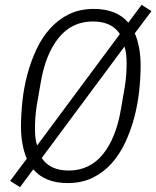

<svg xmlns="http://www.w3.org/2000/svg" viewBox="-20 -747 648 796"><path d="M261 12Q166 12 118 -45L63 29L22 3L91 -89Q80 -115 73.5 -148.5Q67 -182 67 -223Q67 -273 73 -328.5Q79 -384 93.5 -438.5Q108 -493 131 -542Q154 -591 187.5 -628.5Q221 -666 266 -688Q311 -710 369 -710Q464 -710 512 -653L567 -727L608 -701L539 -609Q550 -583 556.5 -549.5Q563 -516 563 -475Q563 -425 557 -369.5Q551 -314 536.5 -259.5Q522 -205 499 -156Q476 -107 442.5 -69.5Q409 -32 364 -10Q319 12 261 12ZM132 -307Q128 -281 126.5 -257.5Q125 -234 125 -214Q125 -193 127 -175.5Q129 -158 134 -144L477 -606Q443 -658 365 -658Q278 -658 223 -590Q168 -522 148 -400ZM265 -40Q352 -40 407 -108Q462 -176 482 -298L498 -391Q502 -417 503.5 -440.5Q505 -464 505 -484Q505 -505 503 -522.5Q501 -540 496 -554L153 -92Q187 -40 265 -40Z"/></svg>

Font: IBM Plex Mono Light
Style: Italic
Weight: 300
Italic angle: -9°
Monospace: yes
Designer: Mike Abbink, Paul van der Laan, Pieter van Rosmalen
Foundry: Bold Monday
Version: Version 2.3